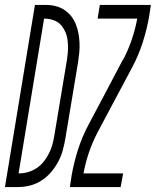

<svg xmlns="http://www.w3.org/2000/svg" viewBox="-60 -755 629 775"><path d="M-40 0 81 -735H128Q147 -735 166 -730Q185 -725 200.5 -714.5Q216 -704 227.5 -689.5Q239 -675 246 -657.5Q253 -640 256.5 -621Q260 -602 261 -582.5Q262 -563 260 -543Q258 -523 255 -503L204 -197Q200 -173 193.5 -149Q187 -125 175 -102.5Q163 -80 146 -60Q129 -40 107 -26Q85 -12 61 -6Q37 0 13 0ZM15 -55Q34 -55 52 -60Q70 -65 86.5 -75.5Q103 -86 115.5 -101.5Q128 -117 137 -134.5Q146 -152 151 -170Q156 -188 159 -206L210 -512Q212 -526 213.5 -540.5Q215 -555 214.5 -569.5Q214 -584 212 -598Q210 -612 204.5 -624.5Q199 -637 191 -648Q183 -659 172 -666Q161 -673 147 -676.5Q133 -680 118 -680L15 -55ZM222 0 229 -46Q238 -98 254.5 -150Q271 -202 297 -251L367 -383L436 -514Q436 -514 436.5 -514Q437 -514 437 -514Q458 -554 472 -595.5Q486 -637 494 -680H334L343 -735H549L542 -689Q533 -637 516.5 -585Q500 -533 474 -484L334 -221Q334 -221 334 -221Q334 -221 334 -221Q313 -181 299 -139.5Q285 -98 277 -55H437L427 0Z"/></svg>

Font: Iosevka Curly Light Oblique
Style: Regular
Weight: 300
Italic angle: -9°
Monospace: yes
Designer: Belleve Invis
Foundry: Belleve Invis
Version: Version 11.1.0; ttfautohint (v1.8.3)